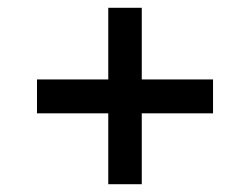

<svg xmlns="http://www.w3.org/2000/svg" viewBox="-20 -543 642 493"><path d="M258 -70H344V-252H527V-339H344V-523H258V-339H75V-252H258Z"/></svg>

Font: Uncut Sans Medium
Style: Regular
Weight: 500
Designer: Kasper Nordkvist
Foundry: UNCUT.wtf
Version: Version 1.304;Glyphs 3.2 (3246)